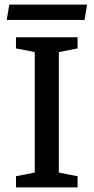

<svg xmlns="http://www.w3.org/2000/svg" viewBox="-20 -809 405 829"><path d="M49 0V-48L130 -64V-584L49 -600V-648H315V-600L234 -584V-64L315 -48V0ZM9 -723 20 -789H356L345 -723Z"/></svg>

Font: Faustina Medium
Style: Regular
Weight: 500
Designer: Alfonso Garcia
Foundry: http://www.omnibus-type.com
Version: Version 1.200